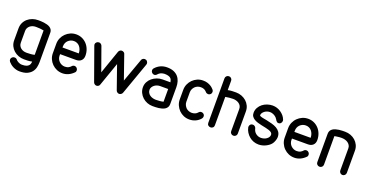

<svg xmlns="http://www.w3.org/2000/svg" viewBox="-32 -1552 4927 2553"><g transform="rotate(20 2432.0 -275.0)"><path d="M363 -105V-450Q341 -455 312.5 -457.5Q284 -460 260 -460H248Q226 -460 205.5 -453Q185 -446 169 -433Q153 -420 143.5 -401.5Q134 -383 134 -361V-194Q134 -170 143.5 -151.5Q153 -133 169 -120Q185 -107 205.5 -100.5Q226 -94 248 -94H258Q283 -94 312 -96.5Q341 -99 363 -105ZM457 -37Q457 3 448.5 39.5Q440 76 416 106Q391 136 351 153.5Q311 171 248 171Q222 171 198 164.5Q174 158 153.5 147.5Q133 137 116.5 123.5Q100 110 88 96Q82 89 79 81Q76 73 76 66Q76 44 94 30Q100 24 108 21.5Q116 19 124 19Q146 19 160 35Q164 41 172 48Q180 55 191.5 61.5Q203 68 217.5 72.5Q232 77 248 77Q286 77 308.5 69Q331 61 343 47Q352 37 356.5 22.5Q361 8 362 -9Q332 -2 301.5 -1Q271 0 248 0Q207 0 169.5 -14Q132 -28 103 -53.5Q74 -79 57 -114.5Q40 -150 40 -194V-361Q40 -406 57 -441.5Q74 -477 103 -502Q132 -527 169.5 -540.5Q207 -554 248 -554Q265 -554 287.5 -553.5Q310 -553 333 -549.5Q356 -546 378.5 -540Q401 -534 418.5 -522.5Q436 -511 446.5 -493.5Q457 -476 457 -452Z M677 -323H773H837H874H894H902H907Q907 -351 898.5 -375Q890 -399 875.5 -417Q861 -435 839.5 -445.5Q818 -456 792 -456Q767 -456 746.5 -447Q726 -438 710 -422.5Q694 -407 685.5 -386Q677 -365 677 -341ZM877 -132Q884 -140 893 -144Q902 -148 912 -148Q932 -148 945.5 -133.5Q959 -119 959 -101Q959 -94 957 -86Q955 -78 949 -72Q914 -36 874 -18Q834 0 792 0Q748 0 710.5 -16Q673 -32 644 -60.5Q615 -89 598.5 -127Q582 -165 582 -208V-341Q582 -384 598.5 -422Q615 -460 644 -488.5Q673 -517 710.5 -533.5Q748 -550 792 -550Q836 -550 874 -533Q912 -516 940.5 -485.5Q969 -455 985 -413.5Q1001 -372 1001 -324Q1001 -280 974.5 -254.5Q948 -229 902 -229H677V-208Q677 -185 686 -164Q695 -143 711 -127.5Q727 -112 747.5 -103Q768 -94 792 -94Q825 -94 846.5 -107Q868 -120 877 -132Z M1066 -490Q1062 -501 1062 -508Q1062 -526 1076.5 -539.5Q1091 -553 1111 -553Q1125 -553 1137 -544.5Q1149 -536 1155 -522L1274 -189L1390 -522Q1396 -536 1407.5 -544.5Q1419 -553 1434 -553Q1448 -553 1461.5 -544.5Q1475 -536 1478 -522L1594 -189L1714 -522Q1718 -536 1731 -544.5Q1744 -553 1758 -553Q1779 -553 1792 -538.5Q1805 -524 1805 -505Q1805 -496 1802 -490L1639 -32Q1634 -19 1621 -10Q1608 -1 1594 -1Q1580 -1 1567.5 -10Q1555 -19 1550 -33L1434 -364L1319 -36Q1316 -20 1303 -10Q1290 0 1274 0Q1260 0 1247.5 -9Q1235 -18 1230 -32Z M2184 -379Q2181 -397 2175 -412Q2169 -427 2156.5 -437Q2144 -447 2123 -452.5Q2102 -458 2070 -458Q2042 -456 2020.5 -446.5Q1999 -437 1982 -417Q1967 -399 1946 -399Q1927 -399 1913 -413.5Q1899 -428 1899 -446Q1899 -454 1901.5 -462Q1904 -470 1910 -476Q1943 -513 1984.5 -532Q2026 -551 2076 -551Q2131 -551 2169.5 -535Q2208 -519 2232.5 -491Q2257 -463 2268.5 -425.5Q2280 -388 2280 -344V-105Q2280 -79 2269 -61Q2258 -43 2240.5 -31.5Q2223 -20 2200.5 -13.5Q2178 -7 2154 -4Q2130 -1 2108 -0.5Q2086 0 2067 0Q2027 0 1990 -14.5Q1953 -29 1924.5 -55Q1896 -81 1879 -116.5Q1862 -152 1862 -194Q1862 -233 1879.5 -267Q1897 -301 1926.5 -325.5Q1956 -350 1994 -364.5Q2032 -379 2072 -379ZM2186 -285H2072Q2051 -285 2031 -278.5Q2011 -272 1995 -260Q1979 -248 1968 -231Q1957 -214 1956 -194Q1956 -168 1967 -149.5Q1978 -131 1995.5 -118.5Q2013 -106 2035.5 -100Q2058 -94 2080 -94Q2104 -94 2133.5 -96.5Q2163 -99 2186 -105Z M2672 -132Q2686 -148 2707 -148Q2724 -148 2737 -138Q2754 -124 2754 -102Q2754 -84 2742 -70Q2713 -36 2673 -18Q2633 0 2586 0Q2543 0 2505.5 -16Q2468 -32 2439 -61Q2411 -90 2394.5 -127.5Q2378 -165 2378 -208V-342Q2378 -386 2394.5 -423.5Q2411 -461 2439 -489Q2467 -517 2504 -533.5Q2541 -550 2584 -550H2586Q2621 -550 2646.5 -542Q2672 -534 2691 -523Q2710 -512 2722.5 -500Q2735 -488 2742 -480Q2754 -466 2754 -449Q2754 -440 2750 -430.5Q2746 -421 2738 -414Q2725 -402 2707 -402Q2698 -402 2688.5 -406Q2679 -410 2672 -418L2660 -430Q2654 -436 2644.5 -442Q2635 -448 2621 -452Q2607 -456 2586 -456Q2563 -456 2542 -447.5Q2521 -439 2505 -423Q2489 -407 2480 -386Q2471 -365 2471 -342V-208Q2471 -184 2480.5 -164Q2490 -144 2505 -127Q2521 -111 2543 -102.5Q2565 -94 2588 -94Q2611 -94 2633.5 -103Q2656 -112 2672 -132Z M2841 -674Q2841 -694 2855 -707.5Q2869 -721 2889 -721Q2908 -721 2921.5 -707.5Q2935 -694 2935 -674V-542Q2967 -549 2997.5 -550Q3028 -551 3051 -551Q3092 -551 3129.5 -537Q3167 -523 3196 -497.5Q3225 -472 3242 -436.5Q3259 -401 3259 -357V-44Q3259 -25 3245.5 -11.5Q3232 2 3212 2Q3192 2 3178.5 -11.5Q3165 -25 3165 -44V-357Q3165 -383 3154.5 -401.5Q3144 -420 3127 -432Q3110 -444 3088 -450.5Q3066 -457 3043 -457Q3019 -457 2989 -454Q2959 -451 2935 -446V-44Q2935 -23 2921.5 -10.5Q2908 2 2889 2Q2869 2 2855 -10.5Q2841 -23 2841 -44Z M3761 -425Q3763 -421 3763.5 -416Q3764 -411 3764 -407Q3764 -389 3751.5 -374.5Q3739 -360 3718 -360Q3706 -360 3698 -365.5Q3690 -371 3684 -379.5Q3678 -388 3672 -398.5Q3666 -409 3655 -421Q3636 -439 3612.5 -449.5Q3589 -460 3565 -460Q3545 -460 3525 -453.5Q3505 -447 3489.5 -435Q3474 -423 3464 -408Q3454 -393 3454 -376Q3454 -370 3462.5 -365.5Q3471 -361 3485.5 -357Q3500 -353 3518.5 -350Q3537 -347 3557 -343Q3596 -335 3635 -324.5Q3674 -314 3705 -296.5Q3736 -279 3755 -251Q3774 -223 3774 -181Q3774 -168 3770.5 -153.5Q3767 -139 3762 -126Q3757 -113 3751.5 -102.5Q3746 -92 3741 -85Q3727 -66 3707 -51Q3687 -36 3664 -25Q3641 -14 3616 -8Q3591 -2 3566 -2Q3528 -2 3494 -14.5Q3460 -27 3433 -50Q3406 -73 3387 -103.5Q3368 -134 3361 -169Q3360 -171 3360 -174V-178Q3360 -197 3373 -211Q3386 -225 3407 -225Q3423 -225 3436 -214.5Q3449 -204 3453 -188Q3457 -168 3467 -151Q3477 -134 3492 -122Q3507 -110 3525.5 -103Q3544 -96 3565 -96Q3586 -96 3606.5 -102Q3627 -108 3643.5 -119.5Q3660 -131 3670 -146.5Q3680 -162 3680 -181Q3680 -198 3666.5 -210Q3653 -222 3630.5 -230Q3608 -238 3579 -244L3521 -256Q3491 -262 3462 -271Q3433 -280 3410.5 -293.5Q3388 -307 3374.5 -327Q3361 -347 3361 -376Q3361 -417 3379.5 -450Q3398 -483 3427 -506Q3456 -529 3493.5 -541.5Q3531 -554 3568 -554Q3601 -554 3630.5 -544.5Q3660 -535 3685.5 -517.5Q3711 -500 3730.5 -477Q3750 -454 3761 -425Z M3958 -323H4054H4118H4155H4175H4183H4188Q4188 -351 4179.5 -375Q4171 -399 4156.5 -417Q4142 -435 4120.5 -445.5Q4099 -456 4073 -456Q4048 -456 4027.5 -447Q4007 -438 3991 -422.5Q3975 -407 3966.5 -386Q3958 -365 3958 -341ZM4158 -132Q4165 -140 4174 -144Q4183 -148 4193 -148Q4213 -148 4226.5 -133.5Q4240 -119 4240 -101Q4240 -94 4238 -86Q4236 -78 4230 -72Q4195 -36 4155 -18Q4115 0 4073 0Q4029 0 3991.5 -16Q3954 -32 3925 -60.5Q3896 -89 3879.5 -127Q3863 -165 3863 -208V-341Q3863 -384 3879.5 -422Q3896 -460 3925 -488.5Q3954 -517 3991.5 -533.5Q4029 -550 4073 -550Q4117 -550 4155 -533Q4193 -516 4221.5 -485.5Q4250 -455 4266 -413.5Q4282 -372 4282 -324Q4282 -280 4255.5 -254.5Q4229 -229 4183 -229H3958V-208Q3958 -185 3967 -164Q3976 -143 3992 -127.5Q4008 -112 4028.5 -103Q4049 -94 4073 -94Q4106 -94 4127.5 -107Q4149 -120 4158 -132Z M4477 -49Q4477 -29 4463.5 -15.5Q4450 -2 4430 -2Q4410 -2 4396 -15.5Q4382 -29 4382 -49V-452Q4382 -477 4392.5 -495Q4403 -513 4420.5 -524.5Q4438 -536 4460.5 -542.5Q4483 -549 4506.5 -552Q4530 -555 4552.5 -555.5Q4575 -556 4592 -556Q4634 -556 4671.5 -542Q4709 -528 4737.5 -502.5Q4766 -477 4783 -441.5Q4800 -406 4800 -363V-51Q4800 -31 4786.5 -17Q4773 -3 4753 -3Q4734 -3 4720.5 -17Q4707 -31 4707 -51V-363Q4707 -388 4695 -407Q4683 -426 4665 -438.5Q4647 -451 4623.5 -457Q4600 -463 4576 -463Q4563 -463 4548.5 -462Q4534 -461 4520.5 -459Q4507 -457 4495.5 -455.5Q4484 -454 4477 -452Z"/></g></svg>

Font: VDS
Style: Regular
Weight: 400
Designer: artmaker
Foundry: artmaker
Version: Version 1.000 2009 initial release